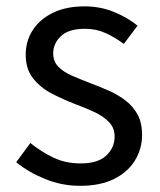

<svg xmlns="http://www.w3.org/2000/svg" viewBox="-20 -577 508 610"><path d="M234.1 13.4Q176.6 13.4 123.3 -8.3Q70 -30 31.5 -61.7L76.4 -122.7Q111.7 -94.3 150 -76.1Q188.2 -57.8 236.9 -57.8Q290.8 -57.8 317.4 -82.6Q344.1 -107.5 344.1 -143.1Q344.1 -171.1 325.7 -189.8Q307.2 -208.5 278.5 -221.7Q249.7 -235 219.5 -246Q181.9 -260.6 145.6 -279.1Q109.4 -297.7 85.5 -327.5Q61.7 -357.2 61.7 -403Q61.7 -446.6 84 -481.3Q106.3 -516 148.2 -536.4Q190.1 -556.8 248.8 -556.8Q299.3 -556.8 342.6 -538.8Q385.9 -520.9 417 -495.4L373.4 -437.5Q345.4 -458.3 315.6 -471.9Q285.8 -485.5 249.9 -485.5Q198.2 -485.5 173.6 -462.2Q149 -438.9 149 -407.3Q149 -381.8 165.4 -365Q181.7 -348.2 208.8 -336.5Q236 -324.7 266.2 -313.1Q296.2 -301.9 325.5 -289Q354.7 -276.1 378.5 -257.9Q402.4 -239.8 416.9 -213.5Q431.4 -187.2 431.4 -148.2Q431.4 -104.1 408.7 -67.1Q386 -30.1 342.3 -8.4Q298.7 13.4 234.1 13.4Z"/></svg>

Font: Noto Sans JP
Style: Regular
Weight: 100
Designer: Ryoko NISHIZUKA 西塚涼子 (kana, bopomofo & ideographs); Paul D. Hunt (Latin, Greek & Cyrillic); Sandoll Communications 산돌커뮤니
Foundry: Adobe
Version: Version 2.004;hotconv 1.0.118;makeotfexe 2.5.65603